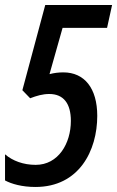

<svg xmlns="http://www.w3.org/2000/svg" viewBox="-23 -734 466 764"><path d="M118 10C292 10 364 -135 364 -273C364 -383 313 -446 229 -446C211 -446 193 -444 174 -439L226 -623H403L423 -714H157L66 -375L97 -343C123 -353 147 -360 173 -360C230 -360 259 -322 259 -253C259 -163 209 -78 119 -78C70 -78 27 -94 -3 -120V-16C23 -2 65 10 118 10Z"/></svg>

Font: Noto Sans UI Condensed Medium
Style: Italic
Weight: 500
Width: 3
Italic angle: -12°
Designer: Monotype Design Team
Foundry: Monotype Imaging Inc.
Version: Version 1.901